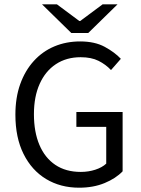

<svg xmlns="http://www.w3.org/2000/svg" viewBox="-20 -861 657 893"><path d="M348 12Q261.4 12 194.5 -28.3Q127.6 -68.6 89.6 -144.8Q51.6 -221 51.6 -327.6Q51.6 -407.1 74.1 -469.9Q96.6 -532.8 137.2 -577.4Q177.8 -622.1 232.8 -645.2Q287.8 -668.3 352.8 -668.3Q421 -668.3 467.4 -643Q513.8 -617.7 542.1 -587.4L496.3 -535.2Q471.7 -561.3 438.2 -578.1Q404.8 -594.9 355 -594.9Q288.9 -594.9 240 -562.6Q191.1 -530.3 164.5 -470.9Q137.8 -411.5 137.8 -329.8Q137.8 -247.3 163.3 -187.1Q188.7 -126.9 237.3 -94.2Q285.9 -61.4 355.9 -61.4Q391.4 -61.4 423.2 -71.7Q455 -82 474.1 -100V-270.9H335.2V-340.1H550.3V-64.2Q518.8 -31.2 466.6 -9.6Q414.5 12 348 12ZM311.6 -707.6 175.3 -841H244.6L349 -763.3H353L457.5 -841H526.8L390.5 -707.6Z"/></svg>

Font: Source Sans 3
Style: Regular
Weight: 200
Designer: Paul D. Hunt
Foundry: Adobe
Version: Version 3.046;hotconv 1.0.118;makeotfexe 2.5.65603